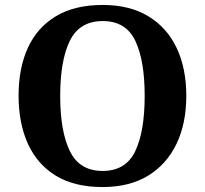

<svg xmlns="http://www.w3.org/2000/svg" viewBox="-20 -745 827 775"><path d="M394 10Q280 10 205 -36Q130 -82 92.5 -165Q55 -248 55 -359Q55 -470 92.5 -552Q130 -634 205.5 -679.5Q281 -725 395 -725Q503 -725 578.5 -679.5Q654 -634 693 -551.5Q732 -469 732 -358Q732 -247 692.5 -164.5Q653 -82 578 -36Q503 10 394 10ZM394 -55Q488 -55 526 -135Q564 -215 564 -358Q564 -501 526 -580.5Q488 -660 395 -660Q301 -660 262 -580.5Q223 -501 223 -358Q223 -215 262 -135Q301 -55 394 -55Z"/></svg>

Font: Noto Serif Yezidi
Style: Bold
Weight: 700
Designer: Dalton Maag Ltd
Foundry: Dalton Maag Ltd
Version: Version 1.001; ttfautohint (v1.8.4.7-5d5b)